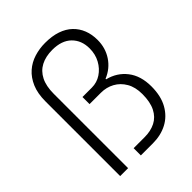

<svg xmlns="http://www.w3.org/2000/svg" viewBox="-209 -847 958 958"><g transform="rotate(-45 270.0 -367.5)"><path d="M73 0V-526Q73 -583 90 -622.5Q107 -662 135.5 -687Q164 -712 201 -723.5Q238 -735 278 -735Q327 -735 363.5 -722.5Q400 -710 424.5 -686.5Q449 -663 461.5 -631Q474 -599 474 -560Q474 -504 445 -460Q416 -416 365 -395V-391Q426 -376 463 -328.5Q500 -281 500 -206Q500 -138 474 -92Q448 -46 404 -23Q360 0 304 0H219V-51H297Q340 -51 372.5 -67.5Q405 -84 423 -119.5Q441 -155 441 -211Q441 -260 421.5 -293.5Q402 -327 370 -344.5Q338 -362 299 -362H219V-412H285Q321 -412 350.5 -431.5Q380 -451 398 -484Q416 -517 416 -558Q416 -615 380.5 -650Q345 -685 279 -685Q232 -685 198.5 -667.5Q165 -650 147 -614.5Q129 -579 129 -525V0Z"/></g></svg>

Font: Archivo SemiCondensed ExtraLight
Style: Regular
Weight: 250
Width: 4
Designer: Hector Gatti
Foundry: Omnibus-Type
Version: Version 2.001